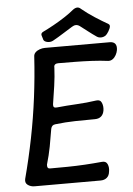

<svg xmlns="http://www.w3.org/2000/svg" viewBox="-58 -892 646 935"><g transform="rotate(-5 265.5 -424.5)"><path d="M530 -626Q528 -614 521.5 -602Q515 -590 505 -583Q495 -576 483 -577Q445 -582 404 -584Q363 -586 321 -586.5Q279 -587 239 -587Q229 -587 223.5 -582Q218 -577 219 -567Q217 -524 210.5 -478.5Q204 -433 197 -390Q196 -380 200 -376Q204 -372 214 -373Q264 -378 312 -380.5Q360 -383 408 -390Q428 -393 435 -376Q442 -359 439 -339Q436 -320 424.5 -310Q413 -300 394 -300Q346 -300 297.5 -299Q249 -298 199 -292Q190 -291 185 -286Q180 -281 178 -272Q171 -228 163 -186Q155 -144 142 -100Q141 -90 144 -85Q147 -80 157 -80Q199 -80 241 -80.5Q283 -81 325.5 -83.5Q368 -86 410 -90Q430 -92 437 -75.5Q444 -59 440 -39Q438 -20 426 -10Q414 0 395 0H73Q54 0 40 -10Q26 -20 30 -39Q56 -137 75.5 -235Q95 -333 107.5 -431.5Q120 -530 126 -628Q126 -641 134.5 -649.5Q143 -658 156 -662.5Q169 -667 181 -667H498Q517 -667 525 -656.5Q533 -646 530 -626ZM500 -756Q510 -750 503.5 -734.5Q497 -719 488 -708L487 -707Q482 -700 472.5 -696.5Q463 -693 454 -694Q445 -695 439 -699Q417 -714 398.5 -728.5Q380 -743 360 -758Q342 -771 322 -758Q297 -743 274.5 -728.5Q252 -714 225 -699Q213 -692 197.5 -694.5Q182 -697 177 -707V-708Q173 -719 170.5 -729.5Q168 -740 180 -746Q203 -757 232 -773Q261 -789 288.5 -807Q316 -825 335 -841Q346 -849 355.5 -849Q365 -849 373 -841Q402 -817 436 -795Q470 -773 500 -756Z"/></g></svg>

Font: Winky Sans
Style: Italic
Weight: 400
Italic angle: -8.97852°
Designer: Simon Atzbach
Foundry: typofactur
Version: Version 1.205